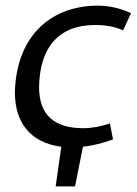

<svg xmlns="http://www.w3.org/2000/svg" viewBox="-20 -514 486 683"><path d="M320 -425C357 -425 390 -419 418 -406L446 -467C408 -485 367 -494 326 -494C147 -492 37 -372 33 -185C33 -76 90 -6 198 8L178 149H247L275 8C309 4 344 -4 382 -18L371 -75C339 -64 308 -58 276 -58C172 -58 119 -106 119 -204C121 -344 188 -426 320 -425Z"/></svg>

Font: Cantarell
Style: Oblique
Weight: 400
Italic angle: -8°
Designer: Dave Crossland
Version: Version 0.024